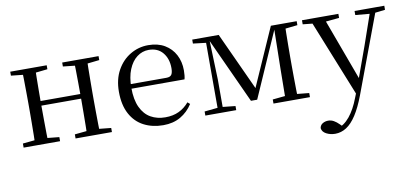

<svg xmlns="http://www.w3.org/2000/svg" viewBox="-73 -773 2732 1285"><g transform="rotate(-10 1293.0 -130.0)"><path d="M123.1 0Q124.3 -24.4 124.8 -65.4Q125.3 -106.3 125.8 -150.3Q126.3 -194.3 126.3 -228.5V-288.3Q126.3 -321.7 125.8 -365.7Q125.3 -409.8 124.8 -450.8Q124.3 -491.8 123.1 -516H212.3Q211.3 -491.7 210.8 -450.1Q210.3 -408.6 209.8 -363Q209.3 -317.5 209.3 -279.8V-260.2Q209.3 -210.2 209.8 -159.3Q210.3 -108.5 210.8 -66.4Q211.3 -24.3 212.3 0ZM475.4 0Q477.4 -24.3 477.9 -66.4Q478.4 -108.5 478.9 -159.3Q479.4 -210.2 479.4 -260.2V-279.8Q479.4 -317.4 478.9 -363.1Q478.4 -408.7 477.9 -450.2Q477.4 -491.7 475.4 -516H563.9Q562.9 -491.7 562.4 -450.7Q561.9 -409.7 561.4 -365.7Q560.9 -321.7 560.9 -288.3V-228.5Q560.9 -194.3 561.4 -150.3Q561.9 -106.3 562.4 -65.4Q562.9 -24.4 563.9 0ZM43.5 0V-27.8L152.7 -38.6H184.7L291.3 -27.8V0ZM43.5 -489.1V-516H291.3V-489.1L184.7 -477.4H152.7ZM396.6 0V-27.8L504.8 -38.6H537.8L643.7 -27.8V0ZM396.6 -489.1V-516H643.7V-489.1L537.8 -477.4H504.8ZM167 -256V-287.5H519.9V-256Z M991.3 14.6Q917.5 14.6 859.6 -15.4Q801.7 -45.5 769.1 -106.2Q736.4 -167 736.4 -256.8Q736.4 -341.1 770.5 -402.5Q804.6 -463.8 860.8 -497.2Q917 -530.6 982.9 -530.6Q1048.2 -530.6 1094.4 -503.3Q1140.6 -475.9 1165.1 -429.2Q1189.7 -382.4 1189.7 -323.2Q1189.7 -286.8 1183.4 -262.9H774.6V-294.2H1065.3Q1091.6 -294.2 1101 -308.2Q1110.3 -322.1 1110.3 -352.3Q1110.3 -416.2 1076.2 -457.5Q1042.2 -498.8 980.6 -498.8Q936.8 -498.8 901 -471.6Q865.1 -444.5 844 -392.8Q822.9 -341.2 822.9 -268.7Q822.9 -188 847.4 -135.9Q871.9 -83.8 914.9 -59.4Q958 -35 1013.5 -35Q1066.5 -35 1105.8 -53.7Q1145.2 -72.3 1175.7 -108.1L1191.6 -94.3Q1159 -43.5 1109 -14.4Q1059 14.6 991.3 14.6Z M1596.3 -44.4 1387.3 -500.2H1381.6V-516H1460.3L1650.9 -101.4H1631.3L1814.7 -516H1846.3V-500.6H1839.5L1638.6 -44.4ZM1825.6 0 1828.2 -221.5 1833.5 -516H1909Q1908 -491.8 1907.4 -450.7Q1906.8 -409.7 1906.3 -365.7Q1905.8 -321.7 1905.8 -288.3V-228.5Q1905.8 -194.3 1906.3 -150.3Q1906.8 -106.3 1907.4 -65.3Q1908 -24.4 1909 0ZM1278.5 0V-27.8L1377.2 -37.8H1393.3L1488.4 -27.8V0ZM1741.6 0V-27.8L1849.8 -38.6H1882L1989.4 -27.8V0ZM1280.3 -489.1V-516H1390.1V-477.4H1378.3ZM1368 0V-516H1392.8L1402.7 -222.7V0ZM1863.5 -477.4V-516H1990.2V-489.1L1882.8 -477.4Z M2114.4 271Q2081 271 2053.9 256.7Q2026.7 242.4 2023.9 216.7Q2027.5 196.1 2044.3 186.2Q2061.1 176.2 2082.2 176.2Q2102 176.2 2119.7 186.3Q2137.5 196.3 2154.1 213.2L2182.8 241.4L2151.3 257.1L2131.5 240.1Q2180.9 226.4 2219.4 179Q2257.9 131.6 2285.9 57.6L2314.6 -15.2L2319.2 -27.8L2408.4 -274.3L2492.3 -516H2531.2L2321.1 46.5Q2291.2 125.6 2258.8 175.3Q2226.4 225.1 2190.7 248Q2155 271 2114.4 271ZM2305.7 51.4 2078 -516H2169.3L2337.7 -59.3L2343.7 -46.2ZM2026.2 -488.4V-516H2273.5V-488.4L2166.9 -478.1H2125.1ZM2383.5 -488.4V-516H2585.6V-488.4L2504.3 -478.9H2489.3Z"/></g></svg>

Font: Source Han Serif JP VF
Style: Regular
Weight: 250
Designer: Ryoko NISHIZUKA 西塚涼子 (kana & ideographs); Frank Grießhammer (Latin, Greek & Cyrillic); Wenlong ZHANG 张文龙 (bopomofo); San
Foundry: Adobe
Version: Version 2.001;hotconv 1.1.0;makeotfexe 2.6.0